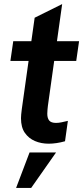

<svg xmlns="http://www.w3.org/2000/svg" viewBox="-20 -695 414 942"><path d="M219 10Q182 10 151.5 -3Q121 -16 102 -43Q83 -70 83 -115Q83 -124 84 -134Q85 -144 87 -160L150 -608L285 -675L215 -176Q214 -167 213 -157Q212 -147 212 -137Q212 -115 221.5 -103.5Q231 -92 255 -92Q268 -92 282 -95Q296 -98 313 -102L299 -2Q278 4 257.5 7Q237 10 219 10ZM31 -396 45 -493H368L354 -396ZM59 227 125 53H255L133 227Z"/></svg>

Font: Hanken Grotesk
Style: Bold Italic
Weight: 700
Italic angle: -8°
Designer: Alfredo Marco Pradil
Foundry: Hanken Design Co.
Version: Version 3.013